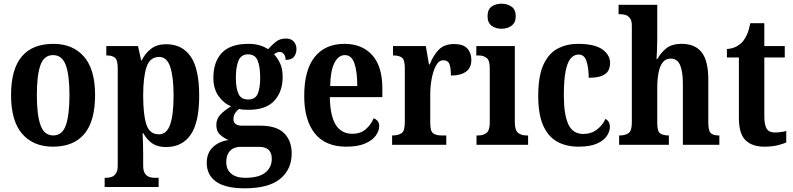

<svg xmlns="http://www.w3.org/2000/svg" viewBox="-20 -786 4305 1042"><path d="M267 10Q161 10 100.5 -59.5Q40 -129 40 -270Q40 -548 270 -548Q375 -548 435.5 -479Q496 -410 496 -270Q496 -129 438 -59.5Q380 10 267 10ZM269 -51Q318 -51 337.5 -106.5Q357 -162 357 -270Q357 -378 337 -432.5Q317 -487 268 -487Q219 -487 199.5 -432.5Q180 -378 180 -270Q180 -162 200 -106.5Q220 -51 269 -51Z M548 229V179H558Q570 179 584.5 174.5Q599 170 609 155.5Q619 141 619 112V-415Q619 -461 603.5 -473Q588 -485 563 -485H557V-536H729L746 -458H749Q768 -497 800 -521.5Q832 -546 882 -546Q969 -546 1015 -479Q1061 -412 1061 -267Q1061 -122 1015 -55Q969 12 881 12Q835 12 806 -8Q777 -28 758 -63H754Q755 -39 756 -10Q757 19 757 49V113Q757 142 767 156Q777 170 791 174.5Q805 179 817 179H841V229ZM842 -57Q885 -57 903.5 -110Q922 -163 922 -267Q922 -368 904 -422.5Q886 -477 844 -477Q793 -477 775 -421.5Q757 -366 757 -268Q757 -163 774.5 -110Q792 -57 842 -57Z M1308 236Q1204 236 1153 200Q1102 164 1102 98Q1102 44 1135.5 12.5Q1169 -19 1220 -26Q1196 -36 1175 -54.5Q1154 -73 1154 -108Q1154 -141 1176.5 -164.5Q1199 -188 1234 -209Q1193 -226 1165.5 -265.5Q1138 -305 1138 -363Q1138 -451 1184.5 -499.5Q1231 -548 1328 -548Q1362 -548 1388 -540.5Q1414 -533 1435 -519Q1453 -539 1475.5 -558Q1498 -577 1531 -577Q1560 -577 1574.5 -560Q1589 -543 1589 -520Q1589 -496 1576 -478.5Q1563 -461 1530 -461Q1530 -482 1520 -493Q1510 -504 1499 -504Q1488 -504 1480.5 -500Q1473 -496 1467 -492Q1486 -472 1500 -442.5Q1514 -413 1514 -368Q1514 -289 1469 -239.5Q1424 -190 1328 -190Q1318 -190 1302 -191Q1286 -192 1278 -195Q1267 -188 1257 -173.5Q1247 -159 1247 -140Q1247 -121 1259.5 -112.5Q1272 -104 1293 -104H1393Q1481 -104 1522 -63Q1563 -22 1563 46Q1563 134 1500 185Q1437 236 1308 236ZM1326 -246Q1366 -246 1379 -277.5Q1392 -309 1392 -365Q1392 -423 1378.5 -457Q1365 -491 1326 -491Q1288 -491 1274 -456Q1260 -421 1260 -364Q1260 -309 1274 -277.5Q1288 -246 1326 -246ZM1310 179Q1385 179 1420 150.5Q1455 122 1455 76Q1455 11 1386 11H1284Q1267 11 1249.5 18Q1232 25 1220 43.5Q1208 62 1208 95Q1208 134 1235 156.5Q1262 179 1310 179Z M1859 10Q1746 10 1688.5 -62Q1631 -134 1631 -265Q1631 -406 1688 -477Q1745 -548 1849 -548Q1945 -548 2000 -487Q2055 -426 2055 -307V-259H1770Q1772 -156 1802.5 -108Q1833 -60 1892 -60Q1937 -60 1965 -84.5Q1993 -109 2008 -144Q2020 -140 2029 -129.5Q2038 -119 2038 -102Q2038 -77 2020 -51Q2002 -25 1962.5 -7.5Q1923 10 1859 10ZM1919 -319Q1919 -397 1903.5 -442Q1888 -487 1852 -487Q1816 -487 1794.5 -443.5Q1773 -400 1772 -319Z M2108 0V-51H2112Q2141 -51 2159 -63Q2177 -75 2177 -123V-417Q2177 -462 2161 -473.5Q2145 -485 2116 -485H2113V-536H2291L2308 -436H2312Q2333 -489 2363 -518Q2393 -547 2445 -547Q2494 -547 2516 -523Q2538 -499 2538 -461Q2538 -418 2509 -397Q2480 -376 2427 -376Q2427 -418 2419 -438.5Q2411 -459 2386 -459Q2362 -459 2346.5 -430.5Q2331 -402 2323 -360Q2315 -318 2315 -275V-118Q2315 -73 2331.5 -62Q2348 -51 2374 -51H2402V0Z M2702 -630Q2669 -630 2647.5 -646.5Q2626 -663 2626 -698Q2626 -734 2647.5 -750Q2669 -766 2702 -766Q2733 -766 2756 -750Q2779 -734 2779 -698Q2779 -663 2756 -646.5Q2733 -630 2702 -630ZM2566 0V-51H2576Q2604 -51 2621 -65Q2638 -79 2638 -122V-417Q2638 -458 2621 -471.5Q2604 -485 2578 -485H2565V-536H2774V-123Q2774 -79 2791.5 -65Q2809 -51 2836 -51H2846V0Z M3119 10Q3054 10 3005 -16.5Q2956 -43 2928.5 -103.5Q2901 -164 2901 -266Q2901 -374 2929.5 -435.5Q2958 -497 3007 -522.5Q3056 -548 3116 -548Q3207 -548 3249 -518Q3291 -488 3291 -444Q3291 -422 3282 -404Q3273 -386 3247.5 -375Q3222 -364 3175 -364Q3175 -415 3163.5 -452.5Q3152 -490 3120 -490Q3096 -490 3078 -470Q3060 -450 3050 -401.5Q3040 -353 3040 -267Q3040 -164 3064.5 -111.5Q3089 -59 3145 -59Q3189 -59 3220 -83Q3251 -107 3266 -141Q3290 -127 3290 -98Q3290 -74 3274 -49Q3258 -24 3220.5 -7Q3183 10 3119 10Z M3340 0V-51H3345Q3372 -51 3390.5 -63Q3409 -75 3409 -120V-647Q3409 -674 3398.5 -687.5Q3388 -701 3374 -705Q3360 -709 3348 -709H3337V-760H3547V-576Q3547 -543 3545.5 -511.5Q3544 -480 3543 -466H3548Q3565 -498 3595 -523Q3625 -548 3680 -548Q3752 -548 3788 -502Q3824 -456 3824 -354V-122Q3824 -75 3838 -63Q3852 -51 3881 -51H3884V0H3686V-333Q3686 -397 3671 -432.5Q3656 -468 3620 -468Q3592 -468 3576 -446.5Q3560 -425 3553.5 -389.5Q3547 -354 3547 -311V-116Q3547 -73 3563 -62Q3579 -51 3608 -51H3610V0Z M4128 10Q4062 10 4026 -25Q3990 -60 3990 -147V-474H3925V-520Q3956 -522 3978 -534.5Q4000 -547 4013 -563Q4025 -578 4035 -601Q4045 -624 4052 -660H4128V-536H4239V-474H4128V-156Q4128 -109 4140.5 -88Q4153 -67 4184 -67Q4217 -67 4247 -75V-13Q4233 -6 4202 2Q4171 10 4128 10Z"/></svg>

Font: Noto Serif Khmer Condensed
Style: Bold
Weight: 700
Width: 3
Designer: Danh Hong and the Monotype Design Team
Foundry: Monotype Imaging Inc.
Version: Version 2.004; ttfautohint (v1.8.4.7-5d5b)